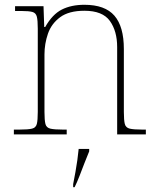

<svg xmlns="http://www.w3.org/2000/svg" viewBox="-20 -562 657 803"><path d="M38 0V-20H61Q98 -20 114 -24Q130 -28 134 -43.5Q138 -59 138 -94V-442Q138 -477 134 -492.5Q130 -508 115.5 -512Q101 -516 71 -516H43V-536H162L165 -449H169Q199 -502 238.5 -522Q278 -542 333 -542Q419 -542 458.5 -496.5Q498 -451 498 -357V-94Q498 -59 502 -43.5Q506 -28 522.5 -24Q539 -20 575 -20H590V0H470V-365Q470 -432 439.5 -474.5Q409 -517 333 -517Q268 -517 231.5 -490Q195 -463 180.5 -421Q166 -379 166 -334V-94Q166 -59 170 -43.5Q174 -28 190.5 -24Q207 -20 243 -20H259V0ZM286 208Q291 183 295.5 157.5Q300 132 303.5 107.5Q307 83 309 61H353V71Q344 92 333.5 119.5Q323 147 312.5 174Q302 201 292 221H286Z"/></svg>

Font: Noto Serif Lao Thin
Style: Regular
Weight: 250
Designer: Monotype Design Team
Foundry: Monotype Imaging Inc.
Version: Version 2.003